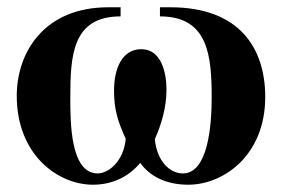

<svg xmlns="http://www.w3.org/2000/svg" viewBox="-20 -493 773 527"><path d="M419 -448C552 -448 561 -340 561 -224C561 -145 550 -17 482 -17C447 -17 411 -49 405 -111C422 -149 437 -197 437 -247C437 -293 423 -358 368 -358C315 -358 293 -305 293 -244C293 -191 304 -159 325 -112C320 -52 279 -17 248 -17C173 -17 173 -158 173 -224C173 -340 178 -448 311 -448V-473H277C101 -473 26 -349 26 -230C26 -67 140 14 235 14C290 14 334 -9 365 -46C391 -9 436 14 497 14C592 14 708 -65 708 -227C708 -360 638 -473 448 -473H419Z"/></svg>

Font: XITS Math
Style: Bold
Weight: 700
Designer: MicroPress Inc., with final additions and corrections provided by Coen Hoffman, Elsevier (retired)
Version: Version 1.105